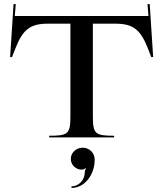

<svg xmlns="http://www.w3.org/2000/svg" viewBox="-20 -679 807 949"><path d="M330 106.5C330 135.8 354.2 159.5 384 159.5C391 159.5 399 156.5 402 152.5L405 154.5C402 158.5 399 164.4 399 172.5C399 210.9 369.7 242 333.5 242V250C396.7 250 448 187.1 448 109.5C448 76.9 421.6 51 389 51C356.4 51 330 75.6 330 106.5ZM30 -397H39.5L55 -437C91.3 -530.6 126.8 -562 216.5 -562H328V-105C328 -17.7 317.5 -8 223 -8V0H544V-8C449.5 -8 439 -17.7 439 -105V-562H550.5C640.2 -562 675.7 -530.6 712 -437L727.5 -397H737L720 -659L709 -658.4L714 -600H53L58 -658.4L47 -659Z"/></svg>

Font: Prida01
Style: Bold
Weight: 700
Designer: gluk
Foundry: gluk
Version: Version 00.072